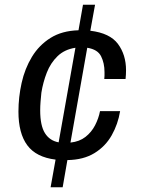

<svg xmlns="http://www.w3.org/2000/svg" viewBox="-20 -743 596 812"><path d="M194 49 215 -68Q133 -78 95.5 -128.5Q58 -179 58 -271Q58 -332 71.5 -392.5Q85 -453 115 -502.5Q145 -552 193.5 -582.5Q242 -613 312 -615L331 -723H382L362 -613Q445 -603 479 -557Q513 -511 513 -446Q513 -437 512.5 -427.5Q512 -418 511 -409H421Q422 -416 422 -423Q422 -430 422 -438Q422 -476 407.5 -505Q393 -534 349 -541L278 -140Q316 -144 341.5 -164Q367 -184 382 -213Q397 -242 403 -273H488Q479 -218 452.5 -171Q426 -124 379.5 -95.5Q333 -67 265 -66L245 49ZM228 -141 299 -541Q253 -534 223.5 -505.5Q194 -477 178 -436Q162 -395 155 -351Q153 -332 151.5 -313Q150 -294 150 -276Q150 -212 170 -180Q190 -148 228 -141Z"/></svg>

Font: Archivo VF Beta
Style: Italic
Weight: 400
Italic angle: -10°
Designer: Hector Gatti
Foundry: Omnibus-Type
Version: Version 1.002